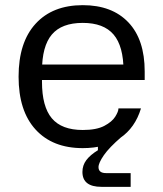

<svg xmlns="http://www.w3.org/2000/svg" viewBox="-20 -564 631 744"><path d="M373.1 160Q299.4 160 299.4 102.2Q299.4 76.7 314.4 56.6Q329.4 36.5 359.4 18.1V-14.2L451 -33.7Q403.1 7.5 382.4 37.5Q361.7 67.5 361.7 83.6Q361.7 106.8 391.2 106.8H486.3V160ZM300.7 10Q183.7 10 117.9 -62Q52 -134 52 -267Q52 -400 117.9 -472Q183.7 -544 300.7 -544Q414 -544 477.3 -477.5Q540.7 -411 540.7 -287V-254H109.2V-314H505.6L458.7 -271.9V-288.8Q458.7 -384.9 420.2 -430.1Q381.7 -475.3 300.7 -475.3Q219 -475.3 180.8 -430.1Q142.7 -384.9 142.7 -288.8V-247.1Q142.7 -151 180.8 -105.6Q219 -60.3 300.7 -60.3Q353.8 -60.3 384.1 -76.2Q414.3 -92.2 426.6 -112Q438.9 -131.9 438.9 -142.8V-144H526.3Q503.6 -68.8 445.8 -29.4Q388 10 300.7 10Z"/></svg>

Font: Mozilla Text ExtraLight
Style: Regular
Weight: 200
Designer: Studio DRAMA
Foundry: Studio DRAMA
Version: Version 1.000